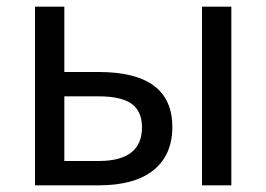

<svg xmlns="http://www.w3.org/2000/svg" viewBox="-20 -557 799 576"><path d="M85 -1V-537H173V-341H276Q497 -341 497 -176Q497 -92 440.5 -46.5Q384 -1 276 -1ZM586 -1V-537H674V-1ZM173 -74H276Q406 -74 406 -175Q406 -223 375 -245.5Q344 -268 276 -268H173Z"/></svg>

Font: Noto Sans Living
Style: Regular
Weight: 400
Designer: Monotype Design Team
Foundry: Monotype Imaging Inc.
Version: Version 2.013; ttfautohint (v1.8.4.7-5d5b)